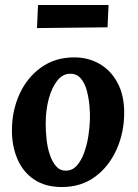

<svg xmlns="http://www.w3.org/2000/svg" viewBox="-20 -742 555 773"><path d="M279 -511Q335 -511 380.5 -485Q426 -459 453 -409Q480 -359 480 -288Q480 -209 449.5 -140.5Q419 -72 363 -30.5Q307 11 229 11Q162 11 117 -19.5Q72 -50 50 -102Q28 -154 28 -216Q28 -296 58.5 -363Q89 -430 145.5 -470.5Q202 -511 279 -511ZM264 -445Q234 -446 211.5 -418.5Q189 -391 176.5 -345Q164 -299 164 -244Q164 -214 167.5 -181Q171 -148 180.5 -119.5Q190 -91 205.5 -73Q221 -55 245 -55Q271 -55 289 -75Q307 -95 318.5 -126.5Q330 -158 335.5 -193Q341 -228 342 -259Q343 -286 340 -318Q337 -350 329 -379Q321 -408 305 -426.5Q289 -445 264 -445ZM129 -629 133 -722H417L413 -632Z"/></svg>

Font: Lora Italic
Style: Italic
Weight: 400
Italic angle: -3°
Designer: Olga Karpushina, Alexei Vanyashin (Cyrillic)
Foundry: Cyreal
Version: Version 2.210; ttfautohint (v1.8.1.43-b0c9)